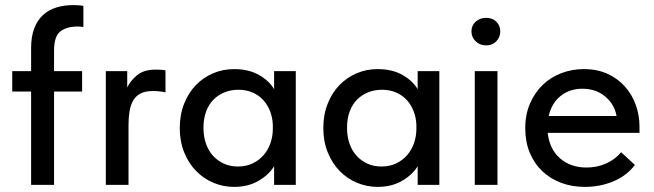

<svg xmlns="http://www.w3.org/2000/svg" viewBox="-20 -725 2566 753"><path d="M28 -446H102V-536Q102 -581 114 -613Q126 -645 148 -665.5Q170 -686 200.5 -695.5Q231 -705 268 -705Q282 -705 291.5 -704Q301 -703 307 -702V-619Q301 -620 295 -620.5Q289 -621 284 -621Q242 -621 217 -602Q192 -583 192 -527V-446H302V-366H192V0H102V-366H28Z M591 -452Q599 -452 610 -451.5Q621 -451 629 -449V-363Q604 -368 580 -368Q550 -368 531.5 -358.5Q513 -349 502.5 -331Q492 -313 488 -288.5Q484 -264 484 -234V0H395V-446H479V-382Q491 -408 517.5 -430Q544 -452 591 -452Z M898 8Q856 8 817.5 -8Q779 -24 749.5 -54Q720 -84 702.5 -127Q685 -170 685 -223Q685 -275 702 -318Q719 -361 748 -391Q777 -421 815.5 -437.5Q854 -454 898 -454Q956 -454 996.5 -430.5Q1037 -407 1055 -375V-446H1140V0H1055V-73Q1033 -38 992.5 -15Q952 8 898 8ZM913 -72Q946 -72 971.5 -84.5Q997 -97 1014.5 -117.5Q1032 -138 1041 -164.5Q1050 -191 1050 -220V-235Q1049 -263 1039.5 -288Q1030 -313 1013 -332Q996 -351 971 -362Q946 -373 915 -373Q886 -373 861 -363Q836 -353 817.5 -334.5Q799 -316 788.5 -288Q778 -260 778 -224Q778 -189 788 -161Q798 -133 816 -113.5Q834 -94 858.5 -83Q883 -72 913 -72Z M1461 8Q1419 8 1380.5 -8Q1342 -24 1312.5 -54Q1283 -84 1265.5 -127Q1248 -170 1248 -223Q1248 -275 1265 -318Q1282 -361 1311 -391Q1340 -421 1378.5 -437.5Q1417 -454 1461 -454Q1519 -454 1559.5 -430.5Q1600 -407 1618 -375V-446H1703V0H1618V-73Q1596 -38 1555.5 -15Q1515 8 1461 8ZM1476 -72Q1509 -72 1534.5 -84.5Q1560 -97 1577.5 -117.5Q1595 -138 1604 -164.5Q1613 -191 1613 -220V-235Q1612 -263 1602.5 -288Q1593 -313 1576 -332Q1559 -351 1534 -362Q1509 -373 1478 -373Q1449 -373 1424 -363Q1399 -353 1380.5 -334.5Q1362 -316 1351.5 -288Q1341 -260 1341 -224Q1341 -189 1351 -161Q1361 -133 1379 -113.5Q1397 -94 1421.5 -83Q1446 -72 1476 -72Z M1842 -446H1931V0H1842ZM1887 -547Q1862 -547 1845.5 -563Q1829 -579 1829 -602Q1829 -625 1845.5 -640Q1862 -655 1887 -655Q1911 -655 1926.5 -640Q1942 -625 1942 -602Q1942 -579 1926.5 -563Q1911 -547 1887 -547Z M2274 8Q2223 8 2180.5 -8Q2138 -24 2106.5 -54Q2075 -84 2057.5 -126.5Q2040 -169 2040 -222Q2040 -277 2059 -320Q2078 -363 2109.5 -393Q2141 -423 2182.5 -438.5Q2224 -454 2270 -454Q2322 -454 2362.5 -435.5Q2403 -417 2431 -385.5Q2459 -354 2473.5 -313.5Q2488 -273 2488 -229V-204H2128Q2135 -140 2176.5 -104Q2218 -68 2280 -68Q2322 -68 2357.5 -84Q2393 -100 2416 -128L2470 -78Q2437 -35 2385 -13.5Q2333 8 2274 8ZM2264 -377Q2214 -377 2178.5 -348.5Q2143 -320 2132 -270H2398Q2390 -316 2353.5 -346.5Q2317 -377 2264 -377Z"/></svg>

Font: Tilda Sans Medium
Style: Regular
Weight: 500
Designer: ParaType Ltd
Foundry: ParaType Ltd
Version: Version 1.009